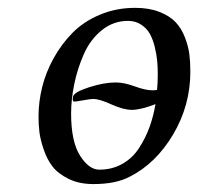

<svg xmlns="http://www.w3.org/2000/svg" viewBox="-20 -459 505 489"><path d="M161.1 -169.9Q161.1 -98.6 183.8 -62.7Q206.5 -26.9 232.9 -26.9Q265.6 -26.9 291.7 -41.7Q317.9 -56.6 334.2 -82Q350.6 -107.4 360.6 -134.8Q370.6 -162.1 376 -193.8Q338.4 -179.2 315.9 -179.2Q294.4 -179.2 263.7 -193.1Q232.9 -207 217.8 -207Q211.4 -207 192.1 -203.6Q172.9 -200.2 169.9 -200.2Q163.1 -200.2 166 -212.9Q168 -224.1 206.3 -236.6Q244.6 -249 274.9 -249Q295.9 -249 323.2 -239Q350.6 -229 368.2 -229Q376 -229 379.9 -230Q381.8 -246.1 381.8 -270Q381.8 -287.6 380.4 -303.5Q378.9 -319.3 374.3 -338.9Q369.6 -358.4 361.8 -372.6Q354 -386.7 339.6 -396.2Q325.2 -405.8 306.2 -405.8Q268.6 -405.8 239.3 -382.1Q210 -358.4 193.6 -321.3Q177.2 -284.2 169.2 -245.1Q161.1 -206.1 161.1 -169.9ZM78.1 -162.1Q78.1 -199.2 87.4 -237.1Q96.7 -274.9 116.9 -311.3Q137.2 -347.7 165.3 -376Q193.4 -404.3 234.6 -421.6Q275.9 -439 324.2 -439Q359.9 -439 386 -428.7Q412.1 -418.5 427 -402.8Q441.9 -387.2 450.7 -364.5Q459.5 -341.8 462.2 -321.5Q464.8 -301.3 464.8 -276.9Q464.8 -190.4 420.9 -116.5Q377 -42.5 310.1 -8.8Q274.9 9.8 217.8 9.8Q181.6 9.8 154.8 -3.4Q127.9 -16.6 113.8 -34.9Q99.6 -53.2 91.1 -78.9Q82.5 -104.5 80.3 -123.3Q78.1 -142.1 78.1 -162.1Z"/></svg>

Font: Common Serif
Style: Italic
Weight: 400
Italic angle: -12°
Designer: Philipp H. Poll, Khaled Hosny
Foundry: Stefan Peev, Context Ltd.
Version: Version 1.026